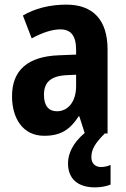

<svg xmlns="http://www.w3.org/2000/svg" viewBox="-20 -577 544 830"><path d="M375 103C375 70 389 44 433 0H445V-363C445 -491 382 -557 267 -557C194 -557 130 -540 79 -510L117 -411C163 -436 205 -450 241 -450C286 -450 309 -423 309 -362V-341L234 -338C102 -333 32 -275 32 -161C32 -65 79 10 171 10C243 10 283 -17 320 -74H323L346 -2C296 40 274 86 274 129C274 195 315 233 391 233C420 233 442 227 458 221V136C448 140 435 145 417 145C391 145 375 129 375 103ZM266 -252 309 -254V-205C309 -137 274 -96 226 -96C191 -96 170 -119 170 -167C170 -220 198 -248 266 -252Z"/></svg>

Font: Noto Sans Georgian Condensed Bold
Style: Regular
Weight: 700
Width: 3
Designer: Monotype Design Team, Akaki Razmadze
Foundry: Google LLC
Version: Version 2.005